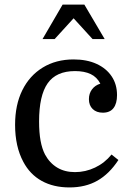

<svg xmlns="http://www.w3.org/2000/svg" viewBox="-20 -810 576 840"><path d="M302 -550Q360 -550 402.5 -530.5Q445 -511 468.5 -476Q492 -441 492 -394Q492 -357 476.5 -337Q461 -317 430 -317Q402 -317 385.5 -333Q369 -349 369 -376Q369 -401 382.5 -419Q396 -437 419 -444Q404 -473 376.5 -486Q349 -499 308 -499Q226 -499 188.5 -445.5Q151 -392 151 -279Q151 -230 157.5 -194.5Q164 -159 177 -134Q197 -97 230 -77Q263 -57 308 -57Q354 -57 396 -77Q438 -97 468 -134L498 -110Q458 -49 406 -19.5Q354 10 284 10Q214 10 162.5 -18.5Q111 -47 82 -102Q46 -169 46 -264Q46 -351 77.5 -415Q109 -479 167 -514.5Q225 -550 302 -550ZM438 -639 349 -790H254L166 -639H219L302 -730L385 -639Z"/></svg>

Font: Domine
Style: Regular
Weight: 400
Designer: Pablo Impallari, Rodrigo Fuenzalida, Brenda Gallo
Foundry: Pablo Impallari, Rodrigo Fuenzalida, Brenda Gallo
Version: Version 2.000;September 19, 2022;FontCreator 14.0.0.2877 64-